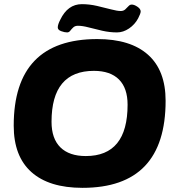

<svg xmlns="http://www.w3.org/2000/svg" viewBox="-20 -896 844 924"><path d="M377 8Q216 8 131 -68Q46 -144 46 -291Q46 -708 448 -708Q608 -708 692.5 -632.5Q777 -557 777 -411Q777 8 377 8ZM393 -145Q594 -145 594 -392Q594 -472 552.5 -513.5Q511 -555 432 -555Q228 -555 228 -310Q228 -229 270.5 -187Q313 -145 393 -145ZM303 -740Q291 -740 274.5 -746Q258 -752 258 -764Q258 -778 270 -801Q306 -876 374 -876Q410 -876 447 -867.5Q484 -859 514 -851Q544 -843 561 -843Q574 -843 582.5 -850.5Q591 -858 598 -866Q605 -874 614 -874Q626 -874 641.5 -863.5Q657 -853 657 -841Q657 -831 645 -808Q629 -778 601 -759Q573 -740 543 -740Q508 -740 472.5 -748Q437 -756 407 -764Q377 -772 355 -772Q341 -772 332.5 -764Q324 -756 318 -748Q312 -740 303 -740Z"/></svg>

Font: Asap Semi Expanded Semi Expanded ExtraBold
Style: Italic
Weight: 800
Width: 6
Italic angle: -6°
Designer: Pablo Cosgaya
Foundry: Omnibus-Type
Version: Version 3.001; ttfautohint (v1.8.4.7-5d5b)